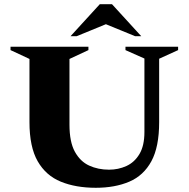

<svg xmlns="http://www.w3.org/2000/svg" viewBox="-20 -882 896 912"><path d="M435 10Q340 10 269 -19Q198 -48 159 -116Q120 -184 120 -302V-602L30 -644V-660H400V-644L310 -602V-290Q310 -208 335.5 -161.5Q361 -115 403.5 -95.5Q446 -76 498 -76Q542 -76 580.5 -93.5Q619 -111 642.5 -150.5Q666 -190 666 -255V-604L576 -644V-660H826V-644L736 -603V-302Q736 -184 699 -116Q662 -48 594 -19Q526 10 435 10ZM315 -710 454 -862H512L651 -710H622L483 -767L344 -710Z"/></svg>

Font: Spectral SC ExtraBold
Style: Regular
Weight: 800
Designer: Jean-Baptiste Levee
Foundry: Production Type
Version: Version 2.001